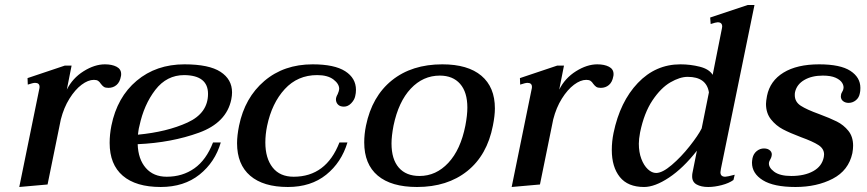

<svg xmlns="http://www.w3.org/2000/svg" viewBox="-20 -737 3463 767"><path d="M464 -441Q464 -435 463 -432Q459 -409 445.5 -397.5Q432 -386 413 -386Q401 -386 395 -390Q389 -394 383 -402Q378 -410 372 -414Q366 -418 355 -418Q332 -418 306 -398.5Q280 -379 257.5 -343Q235 -307 223 -260L170 0L57 10L137 -382Q138 -385 138 -390Q138 -406 120 -406Q112 -406 91 -399L90 -425L239 -475H266L247 -379Q270 -425 314 -452.5Q358 -480 399 -480Q427 -480 445.5 -470.5Q464 -461 464 -441Z M530 -161Q532 -101 562.5 -66Q593 -31 646 -31Q709 -31 756.5 -64.5Q804 -98 831 -168H862Q839 -89 777 -39.5Q715 10 622 10Q523 10 470.5 -35Q418 -80 418 -166Q418 -200 425 -235Q448 -349 526 -414.5Q604 -480 717 -480Q815 -480 861 -450Q907 -420 907 -368Q907 -355 904 -340Q885 -247 775 -207Q665 -167 530 -161ZM811 -362Q811 -436 716 -437Q646 -437 600.5 -378Q555 -319 537 -234Q534 -223 533 -214Q532 -205 531 -199Q647 -210 729 -247.5Q811 -285 811 -362Z M927 -165Q927 -195 935 -235Q958 -347 1036 -413.5Q1114 -480 1229 -480Q1316 -480 1359 -452.5Q1402 -425 1402 -378Q1402 -365 1399 -353Q1396 -338 1383 -324.5Q1370 -311 1354 -311Q1338 -311 1330 -319.5Q1322 -328 1322 -340Q1322 -349 1329 -361Q1335 -375 1335 -382Q1335 -402 1312 -419.5Q1289 -437 1247 -437Q1169 -437 1117.5 -381Q1066 -325 1047 -234Q1040 -200 1040 -168Q1040 -105 1069 -68Q1098 -31 1153 -31Q1283 -31 1336 -168H1368Q1344 -88 1283 -39Q1222 10 1130 10Q1032 10 979.5 -35Q927 -80 927 -165Z M1435 -168Q1435 -201 1442 -235Q1466 -352 1545.5 -416Q1625 -480 1747 -480Q1849 -480 1903 -434.5Q1957 -389 1957 -304Q1957 -275 1949 -235Q1926 -117 1846.5 -53.5Q1767 10 1646 10Q1543 10 1489 -35.5Q1435 -81 1435 -168ZM1839 -235Q1847 -277 1847 -307Q1847 -369 1818 -402Q1789 -435 1737 -435Q1670 -435 1621 -383Q1572 -331 1552 -235Q1544 -193 1544 -164Q1544 -101 1573 -67.5Q1602 -34 1656 -34Q1722 -34 1771 -86.5Q1820 -139 1839 -235Z M2431 -441Q2431 -435 2430 -432Q2426 -409 2412.5 -397.5Q2399 -386 2380 -386Q2368 -386 2362 -390Q2356 -394 2350 -402Q2345 -410 2339 -414Q2333 -418 2322 -418Q2299 -418 2273 -398.5Q2247 -379 2224.5 -343Q2202 -307 2190 -260L2137 0L2024 10L2104 -382Q2105 -385 2105 -390Q2105 -406 2087 -406Q2079 -406 2058 -399L2057 -425L2206 -475H2233L2214 -379Q2237 -425 2281 -452.5Q2325 -480 2366 -480Q2394 -480 2412.5 -470.5Q2431 -461 2431 -441Z M2424 -138Q2424 -172 2431 -206Q2457 -331 2528 -405.5Q2599 -480 2698 -480Q2738 -480 2775.5 -470.5Q2813 -461 2827 -438L2864 -624Q2865 -627 2865 -631Q2865 -648 2847 -648Q2840 -648 2819 -641L2817 -667L2967 -717H2994L2860 -63Q2858 -53 2858 -49Q2858 -31 2877 -31Q2885 -31 2915 -39L2910 -18Q2892 -5 2863 2.5Q2834 10 2809 10Q2781 10 2763 0Q2745 -10 2745 -32Q2745 -40 2746 -45L2764 -135Q2709 -65 2652.5 -27.5Q2596 10 2553 10Q2488 10 2456 -30Q2424 -70 2424 -138ZM2783 -224 2812 -368Q2802 -430 2727 -430Q2696 -430 2658 -408Q2620 -386 2586.5 -336Q2553 -286 2537 -208Q2532 -181 2532 -163Q2532 -129 2542 -102.5Q2552 -76 2568 -61Q2584 -46 2601 -46Q2626 -46 2663.5 -78Q2701 -110 2735 -153Q2769 -196 2783 -224Z M2984 -87Q2984 -93 2986 -105Q2990 -123 3003 -133.5Q3016 -144 3032 -144Q3048 -144 3057 -135Q3066 -126 3062 -112Q3061 -107 3057 -100Q3053 -93 3052 -88Q3049 -69 3072 -51.5Q3095 -34 3141 -34Q3194 -34 3229 -53.5Q3264 -73 3271 -110Q3272 -114 3272 -120Q3272 -143 3249.5 -157.5Q3227 -172 3180 -189Q3135 -206 3107.5 -220.5Q3080 -235 3060 -260Q3040 -285 3040 -322Q3040 -332 3044 -354Q3056 -414 3110 -447Q3164 -480 3252 -480Q3337 -480 3377 -454Q3417 -428 3417 -386Q3417 -372 3415 -365Q3412 -347 3399 -336.5Q3386 -326 3370 -326Q3357 -326 3348 -333Q3339 -340 3339 -352Q3339 -361 3343.5 -368.5Q3348 -376 3349 -381Q3352 -393 3344.5 -405.5Q3337 -418 3318 -426.5Q3299 -435 3267 -435Q3223 -435 3193 -417.5Q3163 -400 3156 -369Q3155 -365 3155 -357Q3155 -330 3179 -314.5Q3203 -299 3253 -281Q3296 -265 3323 -251.5Q3350 -238 3369 -214.5Q3388 -191 3388 -155Q3388 -142 3385 -125Q3370 -56 3306.5 -23Q3243 10 3158 10Q3071 10 3027.5 -17Q2984 -44 2984 -87Z"/></svg>

Font: Taviraj Medium
Style: Italic
Weight: 500
Italic angle: -12°
Designer: Katatrad Team
Foundry: CadsonDemak
Version: Version 1.001